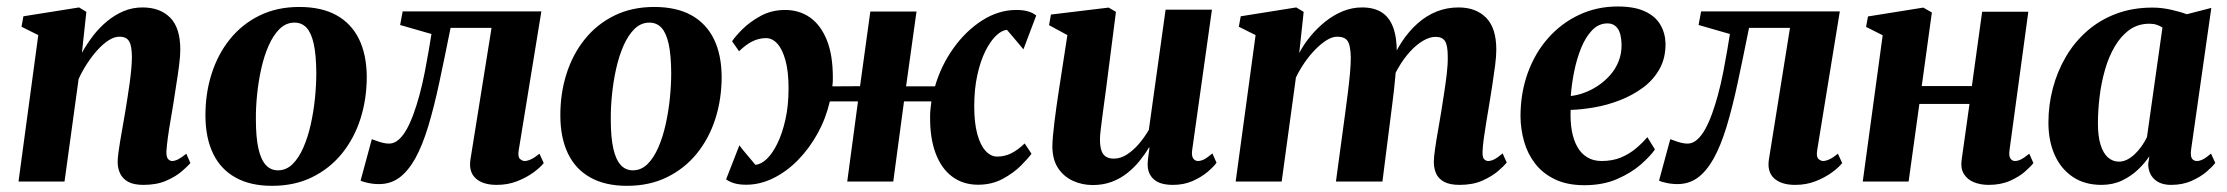

<svg xmlns="http://www.w3.org/2000/svg" viewBox="-20 -574 7041 607"><path d="M239 -407Q254.5 -435 274.2 -460.8Q294 -486.5 318.5 -506.8Q343 -527 371 -538.8Q399 -550.5 430.5 -550.5Q486 -550.5 518 -518.2Q550 -486 550 -417Q550 -397 546.2 -367.5Q542.5 -338 537.2 -305.8Q532 -273.5 528 -246Q524 -220.5 519 -192.2Q514 -164 510.5 -138Q507 -112 506 -94Q506 -76.5 511.8 -70.8Q517.5 -65 524 -65Q532.5 -65 543 -70.2Q553.5 -75.5 569 -88L582 -58.5Q574.5 -49.5 555.2 -32.8Q536 -16 505.8 -2.8Q475.5 10.5 433.5 10.5Q403 10.5 385.2 0.8Q367.5 -9 359.8 -25.5Q352 -42 352 -62Q352 -73 354.2 -90.5Q356.5 -108 360.2 -129.8Q364 -151.5 368 -174.5Q372 -197.5 375.5 -218Q379 -240 382.8 -263.5Q386.5 -287 389.8 -310.5Q393 -334 395 -355.8Q397 -377.5 397 -395Q396.5 -419 392.8 -432.5Q389 -446 380.5 -452Q372 -458 357.5 -458Q341.5 -458 323.8 -446.8Q306 -435.5 288.5 -416.2Q271 -397 255.5 -373.2Q240 -349.5 228.5 -324L184 0H38.5L101 -463L48 -489.5L54 -522.5L230 -550.5L253 -536.5Z M926 -552Q996.5 -552 1043.5 -526Q1090.5 -500 1114.8 -450.8Q1139 -401.5 1139.5 -331.5Q1139.5 -261.5 1119.8 -199.2Q1100 -137 1061.5 -89.2Q1023 -41.5 967.2 -14Q911.5 13.5 840 13.5Q771.5 13.5 724.5 -12.8Q677.5 -39 653.8 -88.2Q630 -137.5 629.5 -206.5Q629 -277.5 648.8 -340Q668.5 -402.5 707 -450.2Q745.5 -498 800.8 -525Q856 -552 926 -552ZM911 -502.5Q884.5 -502.5 864.2 -482.8Q844 -463 829.5 -430.2Q815 -397.5 806 -357.2Q797 -317 792.8 -275Q788.5 -233 789 -195.5Q789 -139.5 797 -104.2Q805 -69 820.5 -52.2Q836 -35.5 858.5 -35.5Q885 -35.5 905 -55.2Q925 -75 939.2 -107.8Q953.5 -140.5 962.5 -181Q971.5 -221.5 975.8 -263.8Q980 -306 980 -344Q979.5 -401 971.8 -435.8Q964 -470.5 949 -486.5Q934 -502.5 911 -502.5Z M1620 -99.5Q1616.5 -78 1624 -71.5Q1631.5 -65 1638.5 -65Q1647 -65 1658.5 -70.2Q1670 -75.5 1685.5 -88L1699 -58.5Q1688.5 -45 1666.8 -29Q1645 -13 1615.2 -1.2Q1585.5 10.5 1550.5 10.5Q1506 10.5 1483.5 -10.5Q1461 -31.5 1467.5 -71L1534 -486H1404.5Q1386 -393.5 1369.2 -315Q1352.5 -236.5 1334 -175.2Q1315.5 -114 1292.5 -72.5Q1269.5 -32 1242 -12Q1214.5 8 1178 8Q1160 8 1143 4.2Q1126 0.5 1120 -3L1155.5 -134Q1160.5 -132.5 1169.5 -129Q1178.5 -125.5 1189.2 -122.8Q1200 -120 1210 -120Q1226.5 -120 1240.8 -132.8Q1255 -145.5 1266.8 -167.2Q1278.5 -189 1288.2 -216.2Q1298 -243.5 1306 -273Q1316 -310 1323.2 -347.5Q1330.5 -385 1335.8 -416.5Q1341 -448 1344 -466.5L1245 -495L1253 -538H1691.5Z M2048 -552Q2118.5 -552 2165.5 -526Q2212.5 -500 2236.8 -450.8Q2261 -401.5 2261.5 -331.5Q2261.5 -261.5 2241.8 -199.2Q2222 -137 2183.5 -89.2Q2145 -41.5 2089.2 -14Q2033.5 13.5 1962 13.5Q1893.5 13.5 1846.5 -12.8Q1799.5 -39 1775.8 -88.2Q1752 -137.5 1751.5 -206.5Q1751 -277.5 1770.8 -340Q1790.5 -402.5 1829 -450.2Q1867.5 -498 1922.8 -525Q1978 -552 2048 -552ZM2033 -502.5Q2006.5 -502.5 1986.2 -482.8Q1966 -463 1951.5 -430.2Q1937 -397.5 1928 -357.2Q1919 -317 1914.8 -275Q1910.5 -233 1911 -195.5Q1911 -139.5 1919 -104.2Q1927 -69 1942.5 -52.2Q1958 -35.5 1980.5 -35.5Q2007 -35.5 2027 -55.2Q2047 -75 2061.2 -107.8Q2075.5 -140.5 2084.5 -181Q2093.5 -221.5 2097.8 -263.8Q2102 -306 2102 -344Q2101.5 -401 2093.8 -435.8Q2086 -470.5 2071 -486.5Q2056 -502.5 2033 -502.5Z M2339 10Q2317 10 2301.8 5.5Q2286.5 1 2275.5 -7L2317.5 -114.5Q2323 -107.5 2329.2 -99.5Q2335.5 -91.5 2342.5 -83.5Q2349.5 -75.5 2356 -67.5Q2362.5 -59.5 2368 -53Q2385.5 -54 2403.8 -71.2Q2422 -88.5 2437.5 -120Q2453 -151.5 2463 -195.8Q2473 -240 2473 -294.5Q2473 -348 2463.2 -383.2Q2453.5 -418.5 2437.5 -436Q2421.5 -453.5 2402 -453.5Q2379 -453.5 2358.2 -443Q2337.5 -432.5 2316.5 -412L2294.5 -443.5Q2303.5 -458 2326.8 -481.2Q2350 -504.5 2384.5 -523.5Q2419 -542.5 2462 -542.5Q2507 -542.5 2540.8 -518.8Q2574.5 -495 2593.8 -447.8Q2613 -400.5 2613 -329Q2613 -322.5 2612.8 -315.2Q2612.5 -308 2611.5 -301L2699 -301.5L2731.5 -537.5H2877.5L2844.5 -301H2936Q2955 -366.5 2994.2 -421.5Q3033.5 -476.5 3085.2 -509.5Q3137 -542.5 3193 -542.5Q3215 -542.5 3230.2 -538Q3245.5 -533.5 3256 -525L3215.5 -418Q3209.5 -425 3203 -433Q3196.5 -441 3189.5 -449Q3182.5 -457 3176 -465Q3169.5 -473 3163.5 -479.5Q3147 -478.5 3129 -461.2Q3111 -444 3095.2 -412.5Q3079.5 -381 3069.8 -336.8Q3060 -292.5 3060 -238Q3060 -185 3069.8 -149.8Q3079.5 -114.5 3096 -96.8Q3112.5 -79 3132.5 -79Q3156 -79 3176.8 -89.2Q3197.5 -99.5 3219.5 -120.5L3241 -88Q3231.5 -74.5 3208.2 -51Q3185 -27.5 3150.5 -8.8Q3116 10 3072 10Q3025 10 2990.5 -15.5Q2956 -41 2937.8 -89.8Q2919.5 -138.5 2920.5 -208Q2920.5 -218.5 2921.8 -230.2Q2923 -242 2924.5 -253.5H2838L2804 0H2658.5L2692.5 -253.5H2603.5Q2591 -199.5 2564.8 -152Q2538.5 -104.5 2502.8 -68Q2467 -31.5 2425 -10.8Q2383 10 2339 10Z M3434.5 11Q3402 11 3373.2 -1.8Q3344.5 -14.5 3326.2 -40.8Q3308 -67 3307 -108.5Q3307 -125 3309 -146Q3311 -167 3313.8 -190.2Q3316.5 -213.5 3320 -237Q3323.5 -260.5 3326.5 -281.5L3354.5 -463L3296.5 -494.5L3302.5 -528L3485 -550L3508 -536.5L3476 -287Q3473 -266 3470 -243.2Q3467 -220.5 3464.2 -199.2Q3461.5 -178 3459.5 -161Q3457.5 -144 3457.5 -133.5Q3457.5 -112 3462 -98.5Q3466.5 -85 3476.2 -78.8Q3486 -72.5 3501.5 -72.5Q3523 -72.5 3543.5 -86Q3564 -99.5 3581.5 -120.2Q3599 -141 3612 -163.5L3665 -543.5H3811.5L3749 -99.5Q3746.5 -81.5 3752.2 -73.2Q3758 -65 3767.5 -65Q3776.5 -65 3786.8 -70.2Q3797 -75.5 3813 -89L3826 -59.5Q3817.5 -47.5 3798.2 -31Q3779 -14.5 3751 -2Q3723 10.5 3688.5 10.5Q3649.5 10.5 3630.2 -5Q3611 -20.5 3608.5 -46.5Q3608 -50.5 3608.2 -57.2Q3608.5 -64 3609.5 -72.5Q3610.5 -81 3611.8 -90.2Q3613 -99.5 3614 -107L3612.5 -108Q3599.5 -86 3582.5 -65Q3565.5 -44 3543.8 -26.8Q3522 -9.5 3494.8 0.8Q3467.5 11 3434.5 11Z M4101.5 -536.5 4087.5 -406.5Q4102 -434 4123.2 -459.8Q4144.5 -485.5 4170.2 -506Q4196 -526.5 4225.2 -538.5Q4254.5 -550.5 4286 -550.5Q4323.5 -550.5 4347.8 -535.2Q4372 -520 4384 -488.5Q4396 -457 4396 -408.5Q4396 -401 4395.2 -391.2Q4394.5 -381.5 4393.5 -370.8Q4392.5 -360 4391 -350L4372.5 -362Q4388.5 -406 4411.2 -440.8Q4434 -475.5 4462 -500.2Q4490 -525 4522.5 -537.8Q4555 -550.5 4591 -550.5Q4646 -550.5 4678.2 -518Q4710.5 -485.5 4710.5 -417Q4710.5 -397 4706.8 -367.5Q4703 -338 4698 -305.8Q4693 -273.5 4688.5 -246Q4684 -220.5 4679.5 -192.2Q4675 -164 4671.2 -138Q4667.5 -112 4667 -94Q4666.5 -76.5 4672 -70.8Q4677.5 -65 4685 -65Q4693.5 -65 4704 -70.2Q4714.5 -75.5 4730.5 -89L4743.5 -60Q4735.5 -50 4716.5 -33.5Q4697.5 -17 4667 -3.2Q4636.5 10.5 4594.5 10.5Q4563.5 10.5 4545.5 0.8Q4527.5 -9 4520.2 -25.5Q4513 -42 4513 -62Q4513 -76.5 4516.8 -102.8Q4520.5 -129 4526 -159.8Q4531.5 -190.5 4536 -218.5Q4540.5 -247.5 4545.5 -279.5Q4550.5 -311.5 4554 -341.5Q4557.5 -371.5 4557 -395Q4557 -431 4548.2 -444.2Q4539.5 -457.5 4518.5 -457.5Q4500 -457.5 4479 -445.2Q4458 -433 4437.5 -410.5Q4417 -388 4399.8 -358Q4382.5 -328 4371.5 -292.5L4394 -378.5Q4393.5 -357 4391.5 -334.5Q4389.5 -312 4387 -289.2Q4384.5 -266.5 4381.5 -244L4350.5 0H4203.5L4233 -218Q4237 -247.5 4241 -279.2Q4245 -311 4247.8 -340.8Q4250.5 -370.5 4250.5 -393Q4249.5 -432 4240 -445Q4230.5 -458 4207.5 -458Q4192 -458 4174.5 -447.2Q4157 -436.5 4139 -418.2Q4121 -400 4105 -377Q4089 -354 4077 -329L4032 0H3886.5L3949.5 -463L3896.5 -489.5L3902.5 -522.5L4078 -550.5Z M5212 -101.5Q5198 -81 5168 -54.5Q5138 -28 5093 -8.2Q5048 11.5 4989 11.5Q4934.5 11.5 4896 -7Q4857.5 -25.5 4833.5 -56.5Q4809.5 -87.5 4798.5 -126.2Q4787.5 -165 4787 -205.5Q4787 -280 4810 -343.5Q4833 -407 4874.8 -454Q4916.5 -501 4972.5 -527.2Q5028.5 -553.5 5094.5 -553.5Q5147 -553.5 5180 -538.2Q5213 -523 5228.8 -496.5Q5244.5 -470 5245.5 -437Q5246 -390.5 5226.5 -355.8Q5207 -321 5174 -296.8Q5141 -272.5 5101 -257Q5061 -241.5 5020.2 -234.5Q4979.5 -227.5 4945.5 -226.5Q4944 -190.5 4949.2 -161Q4954.5 -131.5 4966.5 -110Q4978.5 -88.5 4997.8 -76.8Q5017 -65 5043.5 -65Q5078 -65 5104.8 -76.2Q5131.5 -87.5 5152.2 -105Q5173 -122.5 5188 -140.5ZM5062 -500Q5034 -500 5013.2 -478.2Q4992.5 -456.5 4978.5 -421.8Q4964.5 -387 4956.5 -347Q4948.5 -307 4946 -270.5Q4965.5 -272.5 4987.8 -280.5Q5010 -288.5 5031.2 -302.5Q5052.5 -316.5 5069.8 -335.8Q5087 -355 5097 -379.8Q5107 -404.5 5106.5 -434Q5105.5 -468.5 5094 -484.2Q5082.5 -500 5062 -500Z M5725 -99.5Q5721.5 -78 5729 -71.5Q5736.5 -65 5743.5 -65Q5752 -65 5763.5 -70.2Q5775 -75.5 5790.5 -88L5804 -58.5Q5793.5 -45 5771.8 -29Q5750 -13 5720.2 -1.2Q5690.5 10.5 5655.5 10.5Q5611 10.5 5588.5 -10.5Q5566 -31.5 5572.5 -71L5639 -486H5509.5Q5491 -393.5 5474.2 -315Q5457.5 -236.5 5439 -175.2Q5420.5 -114 5397.5 -72.5Q5374.5 -32 5347 -12Q5319.5 8 5283 8Q5265 8 5248 4.2Q5231 0.5 5225 -3L5260.5 -134Q5265.5 -132.5 5274.5 -129Q5283.5 -125.5 5294.2 -122.8Q5305 -120 5315 -120Q5331.5 -120 5345.8 -132.8Q5360 -145.5 5371.8 -167.2Q5383.5 -189 5393.2 -216.2Q5403 -243.5 5411 -273Q5421 -310 5428.2 -347.5Q5435.5 -385 5440.8 -416.5Q5446 -448 5449 -466.5L5350 -495L5358 -538H5796.5Z M6333 -99.5Q6330.5 -80.5 6336 -72.8Q6341.5 -65 6350 -65Q6359 -65 6368.8 -69.8Q6378.5 -74.5 6395.5 -88L6408.5 -58.5Q6401 -48.5 6382.5 -32Q6364 -15.5 6334.8 -2.5Q6305.5 10.5 6267 10.5Q6241 10.5 6220.2 2Q6199.5 -6.5 6188.8 -24Q6178 -41.5 6181.5 -67.5L6206.5 -245.5H6048L6014 0H5869L5932 -462.5L5879.5 -489L5885.5 -522L6060.5 -550L6087.5 -534.5L6055.5 -302H6214L6246.5 -537H6392.5Z M6907 -100.5Q6904.5 -80.5 6909.8 -72.8Q6915 -65 6925.5 -65Q6934 -65 6944.5 -70.2Q6955 -75.5 6970 -88.5L6983.5 -59Q6975 -47.5 6955.8 -31Q6936.5 -14.5 6908.2 -2Q6880 10.5 6844 10.5Q6809.5 10.5 6790.5 -7.8Q6771.5 -26 6771.5 -56L6775 -80Q6761 -58.5 6739.2 -37.8Q6717.5 -17 6688.5 -3.2Q6659.5 10.5 6623.5 10.5Q6570.5 10.5 6533 -14.8Q6495.5 -40 6475.8 -84.2Q6456 -128.5 6456 -186.5Q6456 -242 6470 -295Q6484 -348 6511 -394.2Q6538 -440.5 6577.8 -475.5Q6617.5 -510.5 6669.5 -530.2Q6721.5 -550 6785 -550Q6813.5 -550 6842.8 -543.5Q6872 -537 6893.5 -529L6971 -549ZM6816.5 -487Q6809 -492 6798.8 -495.5Q6788.5 -499 6775.5 -499Q6739 -499 6712 -479.5Q6685 -460 6665.8 -427.2Q6646.5 -394.5 6634.8 -353.2Q6623 -312 6617.8 -268.5Q6612.5 -225 6612.5 -184Q6612.5 -142.5 6621 -115.8Q6629.5 -89 6644.5 -76Q6659.5 -63 6679 -63Q6692 -63 6704.5 -69.2Q6717 -75.5 6728.5 -86.2Q6740 -97 6750 -111Q6760 -125 6767.5 -140.5Z"/></svg>

Font: Merriweather 60pt ExtraBold
Style: Italic
Weight: 800
Italic angle: -7.8°
Version: Version 2.101